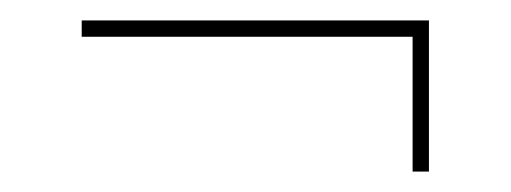

<svg xmlns="http://www.w3.org/2000/svg" viewBox="-20 -328 500 188"><path d="M384 -308H400V-160H384ZM60 -292V-308H400V-292Z"/></svg>

Font: Kalnia Glaze Thin
Style: Regular
Weight: 100
Designer: Frida Medrano
Foundry: Frida Medrano
Version: Version 1.110